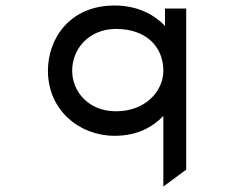

<svg xmlns="http://www.w3.org/2000/svg" viewBox="-20 -482 829 697"><path d="M154 -225C154 -83 267 11 396 11C479 11 534 -21 573 -61V195L656 134V-451H579V-388C541 -428 480 -462 396 -462C234 -462 154 -343 154 -225ZM242 -225C242 -306 304 -377 401 -377C510 -377 573 -313 573 -225C573 -152 509 -78 401 -78C300 -78 242 -151 242 -225Z"/></svg>

Font: Charger Monospace
Style: Regular
Weight: 400
Designer: Jasper
Foundry: Cannot Into Space Fonts
Version: Version 0.980